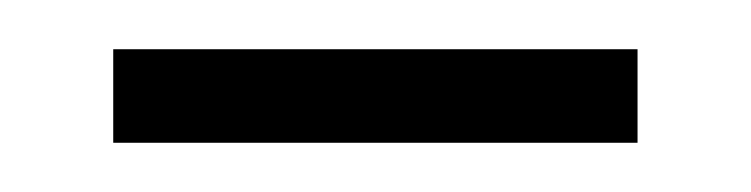

<svg xmlns="http://www.w3.org/2000/svg" viewBox="-20 -311 305 78"><path d="M26 -253H239V-291H26Z"/></svg>

Font: Noto Sans Thai Looped ExtraCondensed ExtraLight
Style: Regular
Weight: 200
Width: 2
Designer: Sasikarn Vongin, Ben Mitchell
Foundry: The Fontpad Ltd
Version: Version 1.001